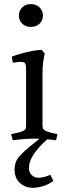

<svg xmlns="http://www.w3.org/2000/svg" viewBox="-20 -675 324 935"><path d="M121 143Q121 166 135 178Q151 194 178.5 190Q206 186 225 176L240 206Q218 222 195.5 229.5Q173 237 153 239Q110 243 80.5 219Q51 195 51 151Q51 129 58.5 111Q66 93 88 72Q113 47 173 0H214Q121 81 121 143ZM187 -316V-66Q187 -53 189.5 -48Q192 -43 203 -37Q213 -33 226 -29.5Q239 -26 249.5 -24Q260 -22 260 -22L253 8Q222 4 194.5 2Q167 0 147 0Q128 0 100.5 2Q73 4 42 8L34 -22Q34 -22 44.5 -24Q55 -26 69 -29.5Q83 -33 92 -37Q103 -43 105 -48Q107 -53 107 -66V-341Q107 -358 103 -365Q99 -372 90 -373Q78 -375 60.5 -372Q43 -369 43 -369L37 -399Q57 -407 84 -414.5Q111 -422 138 -427Q165 -432 183 -432L198 -414Q193 -394 190 -370.5Q187 -347 187 -316ZM72 -599Q72 -623 88 -639Q104 -655 130 -655Q156 -655 172.5 -639Q189 -623 189 -599Q189 -575 172.5 -559.5Q156 -544 130 -544Q105 -544 88.5 -559.5Q72 -575 72 -599Z"/></svg>

Font: Buenard
Style: Regular
Weight: 400
Version: Version 2.000